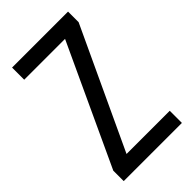

<svg xmlns="http://www.w3.org/2000/svg" viewBox="-219 -788 861 861"><g transform="rotate(-45 212.0 -357.0)"><path d="M399 0H30V-66L295 -637H36V-714H391V-647L125 -77H399Z"/></g></svg>

Font: Noto Sans Bengali UI Condensed
Style: Regular
Weight: 400
Width: 3
Designer: Jelle Bosma - Monotype Design Team
Foundry: Monotype Imaging Inc.
Version: Version 2.003; ttfautohint (v1.8.4.7-5d5b)